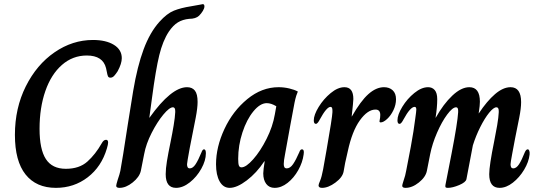

<svg xmlns="http://www.w3.org/2000/svg" viewBox="-20 -897 2610 927"><path d="M52 -246Q52 -375 104.5 -480Q157 -585 243.5 -644.5Q330 -704 429 -704Q492 -704 530 -680.5Q568 -657 568 -616Q568 -590 548 -553Q539 -539 531 -530.5Q523 -522 513 -522Q504 -522 501 -529.5Q498 -537 496 -549Q494 -561 492 -568Q477 -629 399 -629Q331 -629 279 -583.5Q227 -538 199 -457.5Q171 -377 171 -275Q171 -176 201.5 -129Q232 -82 298 -82Q363 -82 402 -117Q441 -152 471 -205Q480 -222 492 -222Q502 -222 502 -209Q502 -200 496 -180Q470 -92 403.5 -41Q337 10 250 10Q155 10 103.5 -54.5Q52 -119 52 -246Z M541 0Q541 -5 548 -28Q558 -57 561 -72Q571 -125 597 -296L623 -458Q643 -577 673.5 -659Q704 -741 750 -792Q786 -832 819.5 -845.5Q853 -859 904 -867Q936 -872 946 -874.5Q956 -877 959 -877Q967 -877 967 -866Q967 -857 959.5 -844.5Q952 -832 941 -821Q925 -806 893 -806Q862 -803 839 -789Q816 -775 795 -744Q766 -700 749 -630.5Q732 -561 714 -425L701 -329H702Q807 -476 883 -476Q908 -476 921 -459.5Q934 -443 934 -405Q934 -376 925 -329Q905 -225 896 -182Q883 -111 883 -104Q883 -84 896 -84Q911 -84 924 -103.5Q937 -123 953 -162Q958 -176 965 -176Q974 -176 974 -157Q974 -122 952 -82.5Q930 -43 896.5 -16.5Q863 10 830 10Q780 10 780 -56Q780 -82 786 -119Q792 -156 804 -214Q812 -253 818.5 -292Q825 -331 826 -355V-361Q826 -379 815 -379Q798 -379 768.5 -343.5Q739 -308 712 -255Q685 -202 676 -153L660 -72Q653 -42 620.5 -16Q588 10 557 10Q541 10 541 0Z M1023 -104Q1023 -187 1063.5 -274Q1104 -361 1174 -418.5Q1244 -476 1325 -476Q1351 -476 1376.5 -470Q1402 -464 1418 -455Q1409 -433 1406 -419Q1403 -405 1402 -401Q1395 -365 1381.5 -291.5Q1368 -218 1356 -151Q1350 -121 1350 -105Q1350 -94 1353.5 -89Q1357 -84 1364 -84Q1381 -84 1395 -104.5Q1409 -125 1425 -162Q1427 -168 1430 -172Q1433 -176 1438 -176Q1447 -176 1447 -162Q1447 -155 1446 -151Q1441 -113 1420 -75.5Q1399 -38 1368.5 -14Q1338 10 1306 10Q1280 10 1265.5 -9Q1251 -28 1251 -60Q1251 -68 1253 -84L1258 -118H1256Q1219 -62 1171.5 -26Q1124 10 1089 10Q1058 10 1040.5 -21Q1023 -52 1023 -104ZM1307 -345 1314 -384Q1289 -399 1268 -399Q1236 -399 1203.5 -359.5Q1171 -320 1150.5 -257.5Q1130 -195 1130 -130Q1130 -106 1133.5 -97.5Q1137 -89 1146 -89Q1168 -89 1202.5 -128Q1237 -167 1267 -226.5Q1297 -286 1307 -345Z M1518 -2Q1518 -7 1525.5 -24.5Q1533 -42 1540 -79L1557 -175Q1584 -329 1585 -355V-364Q1585 -381 1576 -381Q1557 -381 1524 -320Q1520 -312 1515 -305.5Q1510 -299 1505 -299Q1495 -299 1495 -316Q1495 -342 1518.5 -380.5Q1542 -419 1576.5 -447.5Q1611 -476 1643 -476Q1686 -476 1686 -419Q1686 -407 1678 -335H1679Q1721 -409 1758.5 -442.5Q1796 -476 1834 -476Q1860 -476 1876 -461Q1892 -446 1892 -418Q1892 -391 1879.5 -365Q1867 -339 1849 -322.5Q1831 -306 1818 -306Q1810 -306 1813 -316Q1816 -330 1816 -342Q1816 -368 1793 -368Q1755 -368 1717.5 -316Q1680 -264 1659 -166Q1644 -104 1639 -69Q1634 -41 1599.5 -15.5Q1565 10 1535 10Q1518 10 1518 -2Z M1922 0Q1922 -5 1927 -20Q1938 -52 1941 -72Q1949 -110 1963.5 -189Q1978 -268 1985 -325Q1990 -360 1990 -368Q1990 -381 1982 -381Q1961 -381 1928 -320Q1924 -312 1919 -305.5Q1914 -299 1909 -299Q1899 -299 1899 -316Q1899 -343 1922.5 -381.5Q1946 -420 1980.5 -448Q2015 -476 2047 -476Q2067 -476 2079 -462Q2091 -448 2091 -418Q2091 -379 2083 -329H2084Q2121 -395 2164 -435.5Q2207 -476 2246 -476Q2297 -476 2297 -406Q2297 -388 2292 -356L2291 -350H2292Q2331 -409 2370 -442.5Q2409 -476 2445 -476Q2496 -476 2496 -404Q2496 -374 2487 -329Q2470 -243 2467 -229Q2461 -197 2453 -154.5Q2445 -112 2445 -104Q2445 -84 2458 -84Q2473 -84 2486 -104Q2499 -124 2514 -162Q2520 -176 2528 -176Q2533 -176 2535.5 -169Q2538 -162 2537 -151Q2533 -115 2510.5 -77.5Q2488 -40 2456 -15Q2424 10 2392 10Q2342 10 2342 -56Q2342 -97 2366 -215Q2374 -254 2380.5 -292.5Q2387 -331 2388 -355V-361Q2388 -379 2377 -379Q2363 -379 2341.5 -352.5Q2320 -326 2298.5 -283Q2277 -240 2263 -195L2232 -32Q2229 -17 2197 -3.5Q2165 10 2142 10Q2133 10 2131 6.5Q2129 3 2131 -6Q2132 -10 2160.5 -157Q2189 -304 2192 -355V-363Q2192 -379 2182 -379Q2165 -379 2139 -344Q2113 -309 2090 -256Q2067 -203 2057 -153L2041 -72Q2035 -42 2002.5 -16Q1970 10 1938 10Q1922 10 1922 0Z"/></svg>

Font: Charm
Style: Bold
Weight: 700
Designer: Katatrad Aksorn Co.,Ltd.
Foundry: Cadson Demak Co.,Ltd.
Version: Version 1.001